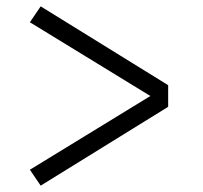

<svg xmlns="http://www.w3.org/2000/svg" viewBox="-20 -642 640 604"><path d="M108 -58 74 -108 453 -340 74 -572 108 -622 509 -374V-306Z"/></svg>

Font: Iosevka SS04 Light Extended
Style: Regular
Weight: 300
Width: 7
Monospace: yes
Designer: Belleve Invis
Foundry: Belleve Invis
Version: Version 19.0.0; ttfautohint (v1.8.4)